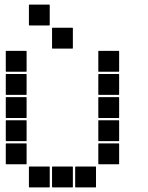

<svg xmlns="http://www.w3.org/2000/svg" viewBox="-20 -815 640 830"><path d="M107 -795H193Q195 -795 195 -793V-707Q195 -705 193 -705H107Q105 -705 105 -707V-793Q105 -795 107 -795ZM207 -695H293Q295 -695 295 -693V-607Q295 -605 293 -605H207Q205 -605 205 -607V-693Q205 -695 207 -695ZM407 -595H493Q495 -595 495 -593V-507Q495 -505 493 -505H407Q405 -505 405 -507V-593Q405 -595 407 -595ZM7 -595H93Q95 -595 95 -593V-507Q95 -505 93 -505H7Q5 -505 5 -507V-593Q5 -595 7 -595ZM407 -495H493Q495 -495 495 -493V-407Q495 -405 493 -405H407Q405 -405 405 -407V-493Q405 -495 407 -495ZM7 -495H93Q95 -495 95 -493V-407Q95 -405 93 -405H7Q5 -405 5 -407V-493Q5 -495 7 -495ZM407 -395H493Q495 -395 495 -393V-307Q495 -305 493 -305H407Q405 -305 405 -307V-393Q405 -395 407 -395ZM7 -395H93Q95 -395 95 -393V-307Q95 -305 93 -305H7Q5 -305 5 -307V-393Q5 -395 7 -395ZM407 -295H493Q495 -295 495 -293V-207Q495 -205 493 -205H407Q405 -205 405 -207V-293Q405 -295 407 -295ZM7 -295H93Q95 -295 95 -293V-207Q95 -205 93 -205H7Q5 -205 5 -207V-293Q5 -295 7 -295ZM407 -195H493Q495 -195 495 -193V-107Q495 -105 493 -105H407Q405 -105 405 -107V-193Q405 -195 407 -195ZM7 -195H93Q95 -195 95 -193V-107Q95 -105 93 -105H7Q5 -105 5 -107V-193Q5 -195 7 -195ZM307 -95H393Q395 -95 395 -93V-7Q395 -5 393 -5H307Q305 -5 305 -7V-93Q305 -95 307 -95ZM207 -95H293Q295 -95 295 -93V-7Q295 -5 293 -5H207Q205 -5 205 -7V-93Q205 -95 207 -95ZM107 -95H193Q195 -95 195 -93V-7Q195 -5 193 -5H107Q105 -5 105 -7V-93Q105 -95 107 -95Z"/></svg>

Font: Pixel Panel Black
Style: Regular
Weight: 900
Monospace: yes
Designer: Óliver Lalan
Foundry: Óliver Lalan
Version: Version 1.000; ttfautohint (v1.8.4.7-5d5b-dirty);gftools[0.9